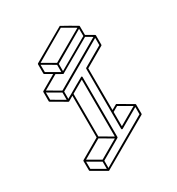

<svg xmlns="http://www.w3.org/2000/svg" viewBox="-233 -1084 1197 1301"><g transform="rotate(-30 366.0 -433.5)"><path d="M233.9 75.2 231.9 74.7Q231 74.7 230.5 74.2L120.1 10.3Q117.2 8.3 117.2 4.4L116.7 -68.4Q117.2 -71.8 120.1 -73.7L273.9 -162.6L272.9 -489.3L235.4 -467.3L233.9 -466.8H230V-467.3H229L118.7 -531.7Q115.7 -533.7 115.2 -537.1V-609.9Q115.7 -613.3 118.7 -615.2L233.9 -681.6L181.2 -712.4Q178.2 -714.4 177.7 -717.8V-790.5Q178.2 -793.9 181.2 -795.9Q434.1 -941.9 435.5 -941.9Q437.5 -941.9 494.1 -909.2L549.8 -876.5Q550.3 -876.5 550.3 -876Q550.8 -876 550.8 -875.5L551.8 -874.5L552.2 -872.6L552.7 -803.7L612.3 -769L613.3 -768.1L614.3 -767.6L614.7 -766.1Q615.2 -765.6 615.2 -765.4Q615.2 -765.1 615.7 -765.1V-690.9Q615.7 -687 612.8 -685.1L459 -596.2L460 -269.5Q498.5 -292.5 500.5 -292.5L503.9 -291.5Q613.8 -227.5 614.7 -226.6Q615.2 -226.6 615.2 -226.1H615.7V-225.6L616.7 -224.6V-224.1L617.2 -222.2L617.7 -149.4Q617.2 -145.5 614.3 -143.6Q235.8 75.2 233.9 75.2ZM460 -142.6 597.2 -221.7 500.5 -277.8 460 -254.4ZM301.3 -665.5 539.6 -802.7 539.1 -859.9 301.3 -722.2ZM294.4 -733.9 532.7 -871.1 435.5 -927.7 197.8 -790ZM288.1 -665.5V-722.2L190.9 -778.8L191.4 -721.7ZM225.6 -484.9V-541.5L128.4 -598.1L128.9 -541ZM231.9 -553.2 595.7 -763.2 546.9 -792Q295.9 -647.5 294.9 -647.5H292.5V-647.9L247.1 -673.8L135.3 -609.4ZM227.1 56.6V0L129.9 -56.2L130.4 0.5ZM233.4 -11.7 377.4 -94.7 280.8 -150.9 136.7 -67.9ZM383.8 -106 382.8 -552.2 286.1 -496.6 287.1 -162.6ZM240.2 56.6 604 -153.3V-210Q456.1 -124.5 455.3 -124.3Q454.6 -124 453.6 -124Q446.8 -124 446.8 -130.9L445.8 -600.1Q445.8 -604 448.7 -606L602.5 -694.8V-751.5L238.8 -541.5V-484.9L276.4 -506.3L332 -538.6Q387.7 -570.8 389.2 -570.8Q396 -570.8 396 -564L397.5 -94.2Q397 -90.8 394 -88.9L240.2 0Z"/></g></svg>

Font: 3D Isometric
Style: Regular
Weight: 400
Designer: GGBotNet
Version: 1.10